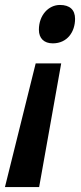

<svg xmlns="http://www.w3.org/2000/svg" viewBox="-60 -573 327 775"><path d="M153 -398C212 -398 243 -445 243 -497C243 -534 221 -553 182 -553C136 -553 97 -512 97 -453C97 -418 118 -398 153 -398ZM-40 182H98L187 -317H84Z"/></svg>

Font: Noto Sans ExtraCondensed
Style: Bold Italic
Weight: 700
Width: 2
Italic angle: -12°
Designer: Monotype Design Team
Foundry: Monotype Imaging Inc.
Version: Version 2.013